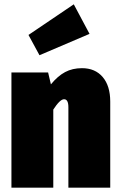

<svg xmlns="http://www.w3.org/2000/svg" viewBox="-20 -870 560 890"><path d="M491 -399V0H297V-373Q297 -410 277 -410Q258 -410 227 -362V0H33V-534H203L216 -479Q248 -518 282 -536Q316 -554 360 -554Q421 -554 456 -513Q491 -472 491 -399ZM322 -850 395 -713 163 -614 112 -708Z"/></svg>

Font: Fira Sans Condensed Black
Style: Regular
Weight: 900
Width: 3
Designer: Carrois Corporate & Edenspiekermann AG
Foundry: Carrois Corporate GbR & Edenspiekermann AG
Version: Version 4.203